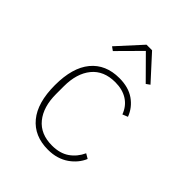

<svg xmlns="http://www.w3.org/2000/svg" viewBox="-212 -884 1024 1024"><g transform="rotate(45 300.0 -372.0)"><path d="M321 12Q218 12 161 -57Q104 -126 104 -258Q104 -390 161 -459Q218 -528 321 -528Q390 -528 435 -496.5Q480 -465 499 -414L469 -402Q452 -448 414 -472.5Q376 -497 321 -497Q234 -497 188 -440.5Q142 -384 142 -287V-229Q142 -132 188 -75.5Q234 -19 321 -19Q380 -19 419 -46Q458 -73 479 -119L506 -103Q496 -79 479 -58.5Q462 -38 439 -22Q416 -6 386.5 3Q357 12 321 12ZM339 -756 463 -620 442 -605 318 -730 194 -605 173 -620 297 -756Z"/></g></svg>

Font: IBM Plex Mono ExtLt
Style: Regular
Weight: 200
Monospace: yes
Designer: Mike Abbink, Paul van der Laan, Pieter van Rosmalen
Foundry: Bold Monday
Version: Version 2.3